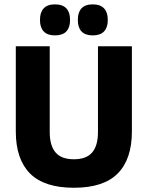

<svg xmlns="http://www.w3.org/2000/svg" viewBox="-20 -853 683 888"><path d="M321.7 15.4Q184.3 15.4 118.7 -50.8Q53.1 -117 53.1 -244.8V-639H210V-242.2Q210 -179.8 236.8 -148.1Q263.7 -116.4 321.7 -116.4Q379.8 -116.4 406.5 -148.1Q433.1 -179.8 433.1 -242.2V-639H590V-244.8Q590 -117 524.6 -50.8Q459.3 15.4 321.7 15.4ZM234 -689.3Q199.4 -689.3 182.2 -707.6Q165 -725.9 165 -758.9V-762.7Q165 -796.1 182.2 -814.4Q199.4 -832.8 234 -832.8Q269.6 -832.8 286.8 -814.4Q303.9 -796.1 303.9 -762.7V-758.9Q303.9 -725.9 286.8 -707.6Q269.6 -689.3 234 -689.3ZM409.1 -689.3Q374 -689.3 357 -707.6Q340.1 -725.9 340.1 -758.9V-762.7Q340.1 -796.1 357 -814.4Q374 -832.8 409.1 -832.8Q443.8 -832.8 461.1 -814.4Q478.4 -796.1 478.4 -762.7V-758.9Q478.4 -725.9 461.1 -707.6Q443.8 -689.3 409.1 -689.3Z"/></svg>

Font: Anek Odia Medium
Style: Regular
Weight: 500
Designer: Yesha Goshar & Mahesh Sahu (Odia), Yesha Goshar (Latin)
Foundry: Ek Type
Version: Version 1.003